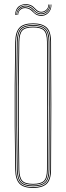

<svg xmlns="http://www.w3.org/2000/svg" viewBox="-20 -920 324 945"><path d="M143 5Q95.8 5 75.8 -16Q55.8 -37 55 -85Q53 -197.5 52.4 -298.5Q51.8 -399.5 52.4 -500.5Q53 -601.5 55 -714Q55.8 -762.8 75.8 -783.9Q95.8 -805 143 -805Q187 -805 209 -785.5Q231 -766 231.2 -714Q232.5 -554.8 232.5 -403.8Q232.5 -252.8 231.2 -85Q231 -33.8 209 -14.4Q187 5 143 5ZM143 1Q186.2 1 206.6 -17.8Q227 -36.5 227.2 -85Q228.5 -242.2 228.5 -394.1Q228.5 -546 227.2 -714Q227 -763.2 206.6 -782.1Q186.2 -801 143 -801Q98 -801 78.9 -781.2Q59.8 -761.5 59 -714Q57 -597.2 56.4 -496.5Q55.8 -395.8 56.4 -296.6Q57 -197.5 59 -85Q59.8 -38.2 79 -18.6Q98.2 1 143 1ZM143 -3Q99.2 -3 81.5 -21.6Q63.8 -40.2 63 -85Q61 -201.2 60.4 -301.9Q59.8 -402.5 60.4 -502Q61 -601.5 63 -714Q63.8 -760 81.5 -778.5Q99.2 -797 143 -797Q184.2 -797 203.6 -779.4Q223 -761.8 223.2 -714Q224.5 -558 224.5 -405Q224.5 -252 223.2 -85Q223 -38 203.5 -20.5Q184 -3 143 -3ZM143 -7Q183 -7 201 -23.4Q219 -39.8 219.2 -85Q220.5 -239.2 220.5 -393Q220.5 -546.8 219.2 -714Q219 -760 201 -776.5Q183 -793 143 -793Q101.2 -793 84.5 -775.6Q67.8 -758.2 67 -713.8Q65 -597 64.4 -496.4Q63.8 -395.8 64.4 -296.8Q65 -197.8 67 -85.2Q67.8 -41.5 84.5 -24.2Q101.2 -7 143 -7ZM143 -11Q102.2 -11 87 -27.5Q71.8 -44 71 -85.2Q69 -201.5 68.4 -302.1Q67.8 -402.8 68.4 -502Q69 -601.2 71 -713.8Q71.8 -755.8 87 -772.4Q102.2 -789 143 -789Q181.8 -789 198.4 -773.5Q215 -758 215.2 -714Q217.5 -412.5 215.2 -85Q215 -42 198.4 -26.5Q181.8 -11 143 -11ZM143 -15Q179.8 -15 195.4 -29.2Q211 -43.5 211.2 -85Q213.5 -385.5 211.2 -714Q211 -756 195.5 -770.5Q180 -785 143 -785Q103.8 -785 89.8 -769.4Q75.8 -753.8 75 -713.8Q73 -597.2 72.4 -496.6Q71.8 -396 72.4 -296.9Q73 -197.8 75 -85.2Q75.8 -46 89.8 -30.5Q103.8 -15 143 -15ZM54 -846.2Q57 -880.8 77.9 -892.1Q98.8 -903.5 120 -898.2Q135.2 -894.8 143.9 -886.8Q152.5 -878.8 159.9 -871.5Q167.2 -864.2 178 -862.2Q192.2 -859.8 205.6 -870.1Q219 -880.5 218 -897.8H221Q222.2 -878.5 207.8 -867.1Q193.2 -855.8 177.5 -858.2Q166 -860.2 158.4 -867.5Q150.8 -874.8 142.2 -882.8Q133.8 -890.8 119 -894.5Q95.8 -900.5 77.4 -887.4Q59 -874.2 57 -846.2ZM60 -846.2Q62 -871.8 79.5 -884.1Q97 -896.5 118.2 -890.5Q131.8 -886.8 139.9 -878.9Q148 -871 156 -863.6Q164 -856.2 177 -854.2Q195.5 -851.8 210.2 -864.6Q225 -877.5 224 -897.8H227Q228.2 -875.8 212.6 -861.6Q197 -847.5 176.2 -850.5Q163 -852.5 154.6 -859.8Q146.2 -867 138.2 -875Q130.2 -883 117.2 -886.8Q98.2 -892 81.5 -880.9Q64.8 -869.8 63 -846.2ZM66 -846.2Q67.8 -868 82 -877.9Q96.2 -887.8 114.5 -882.8Q134.2 -877.2 144.9 -863.4Q155.5 -849.5 175.8 -846.5Q198.2 -843 214.8 -858.6Q231.2 -874.2 230 -897.8H233Q234.2 -872.8 217.1 -855.8Q200 -838.8 175.2 -842.5Q161 -844.8 152.1 -852.1Q143.2 -859.5 134.9 -867.5Q126.5 -875.5 113.5 -878.8Q97.2 -883.2 83.9 -874.6Q70.5 -866 69 -846.2Z"/></svg>

Font: Big Shoulders Inline Display Thin
Style: Regular
Weight: 100
Designer: Patric King
Foundry: XO Type Co
Version: Version 1.000